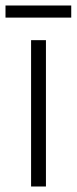

<svg xmlns="http://www.w3.org/2000/svg" viewBox="-39 -771 279 698"><path d="M220 -751H-19V-707H220ZM128 -93V-625H74V-93Z"/></svg>

Font: Noto Sans Kannada UI Condensed Light
Style: Regular
Weight: 300
Width: 3
Designer: Jelle Bosma - Monotype Design Team
Foundry: Monotype Imaging Inc.
Version: Version 2.005